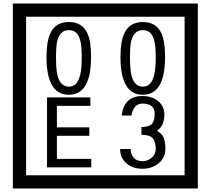

<svg xmlns="http://www.w3.org/2000/svg" viewBox="-20 -980 1195 1090"><path d="M1103 90H53V-960H1103ZM1028 15V-885H128V15ZM497 -656Q497 -442 371 -442Q244 -442 244 -656Q244 -744 265 -789Q294 -855 371 -855Q448 -855 477 -789Q497 -745 497 -656ZM444 -656Q444 -723 435 -752Q420 -809 371 -809Q322 -809 306 -752Q298 -723 298 -656Q298 -587 306 -553Q322 -488 371 -488Q419 -488 435 -554Q444 -587 444 -656ZM917 -656Q917 -442 791 -442Q664 -442 664 -656Q664 -744 685 -789Q714 -855 791 -855Q868 -855 897 -789Q917 -745 917 -656ZM864 -656Q864 -723 855 -752Q840 -809 791 -809Q742 -809 726 -752Q718 -723 718 -656Q718 -587 726 -553Q742 -488 791 -488Q839 -488 855 -554Q864 -587 864 -656ZM498 -30H247V-427H493V-379H303V-257H487V-209H303V-78H498ZM919 -136Q919 -84 880.5 -53Q842 -22 789 -22Q734 -22 700 -51Q662 -82 662 -134H721Q727 -65 790 -65Q818 -65 841 -84.5Q864 -104 864 -132Q864 -177 846 -196Q828 -215 783 -215V-259Q825 -259 841.5 -276Q858 -293 858 -334Q858 -392 789 -392Q738 -392 726 -324H671Q684 -435 788 -435Q839 -435 874 -409Q913 -380 913 -330Q913 -265 871 -238Q895 -222 903 -210Q919 -185 919 -136Z"/></svg>

Font: Unicode BMP Fallback SIL
Style: Regular
Weight: 400
Foundry: NRSI, SIL International
Version: Version 5.1 Based on Unicode 5.1